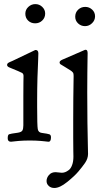

<svg xmlns="http://www.w3.org/2000/svg" viewBox="-20 -685 515 936"><path d="M336.9 -101.6Q336.9 -157.2 337.4 -205.1Q337.9 -252.9 338.4 -280.8Q338.9 -308.6 338.9 -314.5Q338.9 -319.3 338.4 -322.3Q337.9 -325.2 337.4 -327.6Q336.9 -330.1 334 -333Q331.1 -335.9 329.1 -337.9Q327.1 -339.8 321.3 -343.3Q315.4 -346.7 311 -349.6Q306.6 -352.5 296.9 -358.4Q287.1 -364.3 279.3 -369.1Q270.5 -373 270.5 -380.9Q270.5 -387.7 282.7 -393.6Q294.9 -399.4 390.6 -440.4Q394.5 -442.4 397.5 -442.4Q407.2 -442.4 407.2 -425.8Q407.2 -420.9 406.7 -396.5Q406.2 -372.1 405.8 -329.1Q405.3 -286.1 405.3 -235.4Q405.3 -156.2 406.2 -88.4Q407.2 -20.5 408.2 18.1Q409.2 56.6 409.2 65.4Q409.2 87.9 394.5 109.4Q380.9 128.9 362.3 150.9Q343.8 172.9 307.6 202.1Q271.5 231.4 245.1 231.4Q228.5 231.4 217.8 221.7Q207 211.9 207 197.3Q207 181.6 218.8 168Q230.5 154.3 251 154.3Q256.8 154.3 266.6 155.8Q276.4 157.2 281.2 157.2Q289.1 157.2 297.4 154.3Q305.7 151.4 315.4 144Q325.2 136.7 331.5 119.6Q337.9 102.5 337.9 78.1Q337.9 73.2 337.4 50.3Q336.9 27.3 336.9 -13.2Q336.9 -53.7 336.9 -101.6ZM346.7 -603.5Q346.7 -624 360.8 -637.7Q375 -651.4 395.5 -651.4Q415 -651.4 429.2 -638.2Q443.4 -625 443.4 -605.5Q443.4 -585.9 428.7 -571.8Q414.1 -557.6 394.5 -557.6Q375 -557.6 360.8 -570.8Q346.7 -584 346.7 -603.5ZM93.8 -121.1Q93.8 -171.9 93.8 -215.8Q93.8 -259.8 94.2 -284.7Q94.7 -309.6 94.7 -314.5Q94.7 -325.2 87.4 -329.6Q80.1 -334 27.3 -355.5Q14.6 -360.4 14.6 -368.2Q14.6 -371.1 16.1 -374Q17.6 -377 21 -378.9Q24.4 -380.9 27.3 -382.3Q30.3 -383.8 35.2 -385.7Q40 -387.7 42 -388.7Q151.4 -441.4 152.3 -441.4H153.3Q167 -441.4 167 -424.8L166 -392.6Q164.1 -360.4 162.6 -306.2Q161.1 -252 161.1 -198.2V-165Q161.1 -72.3 164.1 -55.7Q167 -39.1 183.6 -37.1Q212.9 -33.2 220.7 -30.3Q228.5 -27.3 228.5 -15.6Q228.5 5.9 216.8 5.9Q215.8 5.9 210.9 5.4Q206.1 4.9 197.3 3.9Q188.5 2.9 177.7 2Q167 1 152.8 0.5Q138.7 0 125 0Q111.3 0 96.7 0.5Q82 1 71.8 2Q61.5 2.9 52.7 3.9Q43.9 4.9 39.1 5.4Q34.2 5.9 33.2 5.9Q17.6 5.9 17.6 -10.7Q17.6 -27.3 23.9 -30.3Q30.3 -33.2 67.4 -38.1Q85 -41 89.4 -49.3Q93.8 -57.6 93.8 -74.2ZM103.5 -618.2Q103.5 -637.7 118.2 -651.4Q132.8 -665 152.3 -665Q171.9 -665 186 -651.4Q200.2 -637.7 200.2 -619.1Q200.2 -598.6 186 -585Q171.9 -571.3 151.4 -571.3Q130.9 -571.3 117.2 -584.5Q103.5 -597.7 103.5 -618.2Z"/></svg>

Font: Goudy Bookletter 1911
Style: Regular
Weight: 400
Version: Version 2010.07.03